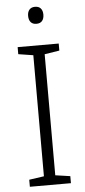

<svg xmlns="http://www.w3.org/2000/svg" viewBox="-61 -944 433 978"><g transform="rotate(-5 155.5 -455.5)"><path d="M51 0V-36L127 -47V-666L51 -678V-714H261V-678L185 -666V-47L261 -36V0ZM157 -911Q176 -911 186 -899.5Q196 -888 196 -868Q196 -847 186 -835.5Q176 -824 157 -824Q138 -824 128 -835.5Q118 -847 118 -868Q118 -888 128 -899.5Q138 -911 157 -911Z"/></g></svg>

Font: Noto Sans Symbols Light
Style: Regular
Weight: 300
Version: Version 2.002